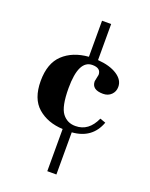

<svg xmlns="http://www.w3.org/2000/svg" viewBox="-140 -721 694 890"><g transform="rotate(20 207.0 -276.0)"><path d="M234.9 -439Q167 -439 167 -300.8Q167 -210 191.4 -177.7Q215.8 -145.5 256.8 -146Q321.8 -146 354 -217.8L381.8 -208Q349.6 -120.1 251 -112.8V95.2H206.1V-112.8Q130.9 -116.2 82.5 -158.2Q34.2 -200.2 34.2 -287.6Q34.2 -375 81.1 -418.9Q127.9 -462.9 206.1 -469.2V-647H251V-469.2Q311 -464.8 346.7 -441.4Q382.3 -418 381.8 -383.8Q381.8 -361.3 366.2 -345.7Q350.6 -330.1 325.7 -330.1Q270 -330.1 270 -372.1L276.9 -405.8Q276.9 -439 234.9 -439Z"/></g></svg>

Font: Unna-Bold
Style: Bold
Weight: 700
Designer: Jorge de Buen U.
Foundry: Omnibus-Type
Version: Version 2.006;PS 002.006;hotconv 1.0.70;makeotf.lib2.5.58329